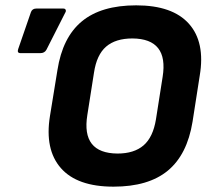

<svg xmlns="http://www.w3.org/2000/svg" viewBox="-20 -687 787 719"><path d="M405 12Q269 12 208 -57.5Q147 -127 167 -252L195 -424Q214 -547 286.5 -607Q359 -667 490 -667Q626 -667 687.5 -598Q749 -529 728 -404L701 -231Q681 -108 608.5 -48Q536 12 405 12ZM420 -112Q482 -112 517.5 -142.5Q553 -173 564 -240L589 -399Q612 -542 476 -543Q413 -543 377.5 -512.5Q342 -482 332 -415L307 -256Q284 -113 420 -112ZM57 -488Q43 -488 48 -503L96 -642Q101 -655 116 -655H217Q224 -655 226 -650Q228 -645 224 -639L154 -501Q147 -488 131 -488Z"/></svg>

Font: Sofia Sans ExtraBold
Style: Italic
Weight: 800
Italic angle: -9°
Designer: Botio Nikoltchev, Ani Petrova
Foundry: lettersoup
Version: Version 4.100; ttfautohint (v1.8.4.7-5d5b)